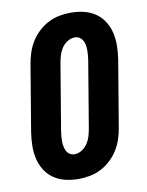

<svg xmlns="http://www.w3.org/2000/svg" viewBox="-85 -804 669 873"><g transform="rotate(-10 250.0 -367.5)"><path d="M207 8Q176 8 146.5 1Q117 -6 93 -22.5Q69 -39 53.5 -64Q38 -89 31.5 -117.5Q25 -146 25.5 -177Q26 -208 31 -240L82 -545Q86 -570 94.5 -596Q103 -622 117.5 -645.5Q132 -669 153 -688.5Q174 -708 198.5 -720.5Q223 -733 249.5 -738Q276 -743 302 -743Q333 -743 362.5 -736Q392 -729 416 -712.5Q440 -696 455.5 -671Q471 -646 477.5 -617.5Q484 -589 483.5 -558Q483 -527 478 -495L427 -190Q423 -165 414.5 -139Q406 -113 391.5 -89.5Q377 -66 356 -46.5Q335 -27 310.5 -14.5Q286 -2 259.5 3Q233 8 207 8ZM208 -106Q226 -106 242.5 -116.5Q259 -127 269 -142.5Q279 -158 284 -175Q289 -192 292 -209L343 -514Q345 -526 346 -538Q347 -550 347 -562Q347 -574 345 -585.5Q343 -597 337.5 -607Q332 -617 322.5 -623Q313 -629 301 -629Q283 -629 266.5 -618.5Q250 -608 240 -592.5Q230 -577 225 -560Q220 -543 217 -526L166 -221Q164 -209 163 -197Q162 -185 162 -173Q162 -161 164.5 -149.5Q167 -138 172 -128Q177 -118 186.5 -112Q196 -106 208 -106Z"/></g></svg>

Font: Iosevka Curly Heavy
Style: Italic
Weight: 900
Italic angle: -9°
Monospace: yes
Designer: Belleve Invis
Foundry: Belleve Invis
Version: Version 22.1.2; ttfautohint (v1.8.4)